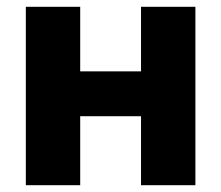

<svg xmlns="http://www.w3.org/2000/svg" viewBox="-20 -545 651 565"><path d="M56 0V-525H216V-335H395V-525H555V0H395V-203H216V0Z"/></svg>

Font: Raleway ExtraBold
Style: Regular
Weight: 800
Designer: Matt McInerney, Pablo Impallari, Rodrigo Fuenzalida
Foundry: Matt McInerney, Pablo Impallari, Rodrigo Fuenzalida
Version: Version 4.026